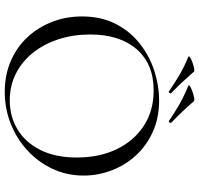

<svg xmlns="http://www.w3.org/2000/svg" viewBox="-35 -789 836 806"><g transform="rotate(90 383.0 -386.0)"><path d="M366 12Q294 12 235.5 -13.5Q177 -39 135.5 -84Q94 -129 71.5 -187.5Q49 -246 49 -312Q49 -393 80.5 -454Q112 -515 164 -555.5Q216 -596 278 -616Q340 -636 401 -636Q475 -636 533.5 -609.5Q592 -583 633 -538Q674 -493 695.5 -436Q717 -379 717 -319Q717 -249 689 -189Q661 -129 612.5 -84Q564 -39 500.5 -13.5Q437 12 366 12ZM401.4 -9Q468.6 -9 523 -41.4Q577.4 -73.8 609.3 -137Q641.2 -200.2 641.2 -290.8Q641.2 -385.2 606.4 -457.6Q571.6 -530 508.4 -571.5Q445.2 -613 359.4 -613Q248.4 -613 186.6 -541.6Q124.8 -470.2 124.8 -346.6Q124.8 -276 144.6 -214.5Q164.4 -153 201.3 -106.7Q238.2 -60.4 288.9 -34.7Q339.6 -9 401.4 -9ZM487 -677.6Q491.2 -674.8 494.2 -679.6Q497.2 -684.4 495 -686.8Q469.2 -711.6 447.4 -734.8Q425.6 -758 405 -781.8Q402.2 -785.2 390.1 -782.9Q378 -780.6 364.5 -775.9Q351 -771.2 343 -766Q335 -760.8 340.6 -758.4Q384.4 -740.2 418.1 -721Q451.8 -701.8 487 -677.6ZM363 -677.6Q367.2 -674.8 370.1 -679.6Q373 -684.4 371 -686.8Q345 -711.4 323.4 -734.7Q301.8 -758 281 -781.8Q278.2 -785.2 266.9 -782.9Q255.6 -780.6 242.1 -775.9Q228.6 -771.2 221 -766Q213.4 -760.8 219 -758.4Q261.2 -741 294.5 -721.4Q327.8 -701.8 363 -677.6Z"/></g></svg>

Font: Cormorant Garamond Light
Style: Regular
Weight: 300
Designer: Christian Thalmann (Catharsis Fonts)
Foundry: Catharsis Fonts
Version: Version 4.001